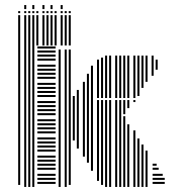

<svg xmlns="http://www.w3.org/2000/svg" viewBox="-20 -740 683 760"><path d="M60 -8H52V-560H60ZM84 0H76V-560H84ZM100 0H92V-560H100ZM116 0H108V-560H116ZM200 -12H128V-20H200ZM200 -28H128V-36H200ZM200 -44H128V-52H200ZM200 -68H128V-76H200ZM200 -84H128V-92H200ZM200 -100H128V-108H200ZM200 -116H128V-124H200ZM200 -140H128V-148H200ZM200 -156H128V-164H200ZM200 -172H128V-180H200ZM200 -188H128V-196H200ZM200 -212H128V-220H200ZM200 -228H128V-236H200ZM200 -244H128V-252H200ZM200 -260H128V-268H200ZM200 -284H128V-292H200ZM200 -300H128V-308H200ZM200 -316H128V-324H200ZM200 -332H128V-340H200ZM200 -356H128V-364H200ZM200 -372H128V-380H200ZM200 -388H128V-396H200ZM200 -404H128V-412H200ZM200 -428H128V-436H200ZM200 -444H128V-452H200ZM200 -460H128V-468H200ZM200 -476H128V-484H200ZM200 -500H128V-508H200ZM200 -516H128V-524H200ZM200 -532H128V-540H200ZM200 -548H128V-556H200ZM220 0H212V-544H220ZM244 0H236V-544H244ZM260 -8H252V-544H260ZM276 -184H268V-360H276ZM292 -152H284V-384H292ZM316 -120H308V-416H316ZM332 -96H324V-448H332ZM348 -64H340V-480H348ZM372 -24H364V-344H372ZM388 -8H380V-344H388ZM404 0H396V-344H404ZM420 0H412V-344H420ZM444 0H436V-344H444ZM460 0H452V-344H460ZM476 0H468V-280H476ZM476 -288H468V-344H476ZM492 0H484V-248H492ZM492 -312H484V-344H492ZM516 0H508V-224H516ZM516 -336H508V-344H516ZM532 0H524V-192H532ZM548 0H540V-168H548ZM564 0H556V-144H564ZM632 -12H584V-20H632ZM632 -28H584V-36H632ZM624 -44H584V-52H624ZM608 -68H584V-76H608ZM600 -84H584V-92H600ZM372 -352H364V-504H372ZM388 -352H380V-512H388ZM404 -352H396V-520H404ZM420 -352H412V-520H420ZM444 -352H436V-520H444ZM460 -352H452V-520H460ZM476 -352H468V-520H476ZM492 -352H484V-520H492ZM516 -352H508V-520H516ZM532 -360H524V-520H532ZM548 -392H540V-520H548ZM564 -416H556V-520H564ZM588 -440H580V-520H588ZM604 -464H596V-504H604ZM60 -560H52V-680H60ZM84 -560H76V-680H84ZM100 -560H92V-680H100ZM116 -560H108V-680H116ZM132 -560H124V-680H132ZM156 -560H148V-680H156ZM172 -560H164V-680H172ZM188 -560H180V-680H188ZM204 -560H196V-680H204ZM228 -560H220V-680H228ZM244 -560H236V-680H244ZM260 -560H252V-680H260ZM60 -688H52V-696H60ZM84 -688H76V-696H84ZM100 -688H92V-696H100ZM116 -688H108V-696H116ZM132 -688H124V-696H132ZM156 -688H148V-696H156ZM172 -688H164V-696H172ZM188 -688H180V-696H188ZM204 -688H196V-696H204ZM228 -688H220V-696H228ZM244 -688H236V-696H244ZM260 -688H252V-696H260ZM84 -704H76V-720H84ZM116 -704H108V-720H116ZM156 -704H148V-720H156ZM188 -704H180V-720H188ZM228 -704H220V-720H228Z"/></svg>

Font: Rubik Lines
Style: Regular
Weight: 400
Designer: Hubert and Fischer, NaN
Foundry: Hubert and Fischer, NaN
Version: Version 2.201